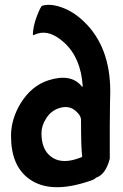

<svg xmlns="http://www.w3.org/2000/svg" viewBox="-20 -753 513 801"><path d="M191 -101Q153 -131 153 -197Q153 -229 172 -258Q192 -291 227 -302Q268 -315 296 -290Q318 -271 318 -253Q318 -133 323 -100Q323 -97 300 -90Q232 -68 191 -101ZM324 -391Q323 -390 321 -393Q276 -448 182 -418Q111 -395 66 -322Q26 -256 26 -186Q26 -59 104 -5Q189 55 342 6Q379 -5 379 -11Q421 -24 438 -91V-225Q438 -283 439 -324Q440 -365 440 -371Q440 -559 329 -664Q285 -706 235 -723Q189 -739 156 -729Q150 -727 134 -686Q117 -641 117 -606L137 -613Q188 -629 247 -576Q317 -513 325 -395Q325 -391 324 -391Z"/></svg>

Font: Bubblegum Sans
Style: Regular
Weight: 400
Designer: Angel Koziupa and Alejandro Paul
Foundry: Angel Koziupa and Alejandro Paul
Version: Version 1.001